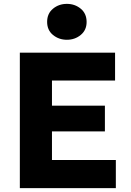

<svg xmlns="http://www.w3.org/2000/svg" viewBox="-20 -972 675 992"><path d="M82.5 0V-700H574.5V-556H248.5V-426H522V-293H248.5V-145.5H578.5V0ZM325.5 -766.5Q284.5 -766.5 254 -791.2Q223.5 -816 223.5 -859Q223.5 -902 253.8 -927Q284 -952 325.5 -952Q367 -952 397.2 -927Q427.5 -902 427.5 -858.5Q427.5 -816.5 397.2 -791.5Q367 -766.5 325.5 -766.5Z"/></svg>

Font: Geologica Roman
Style: Bold
Weight: 700
Designer: Sindre Bremnes, Frode Helland
Foundry: Monokrom Skriftforlag AS
Version: Version 1.010;gftools[0.9.28]